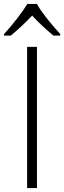

<svg xmlns="http://www.w3.org/2000/svg" viewBox="-36 -951 324 971"><path d="M268.6 -771H234.4Q173.8 -820.8 126.5 -872.1Q74.7 -817.4 18.6 -771H-15.6V-778.8Q14.6 -811.5 48.6 -855Q82.5 -898.4 102.5 -931.2H150.4Q183.1 -873 268.6 -778.8ZM150.9 0H101.1V-713.9H150.9Z"/></svg>

Font: Open Sans Hebrew Light
Style: Regular
Weight: 300
Foundry: Ascender Corporation, Yanek Iontef
Version: Version 2.001;PS 002.001;hotconv 1.0.70;makeotf.lib2.5.58329